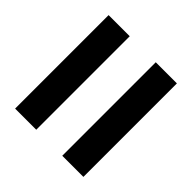

<svg xmlns="http://www.w3.org/2000/svg" viewBox="-70 -664 668 668"><g transform="rotate(-45 264.0 -330.0)"><path d="M34 -394V-498H494V-394ZM34 -162V-266H494V-162Z"/></g></svg>

Font: Source Sans 3
Style: Bold
Weight: 700
Designer: Paul D. Hunt
Foundry: Adobe
Version: Version 3.052;hotconv 1.1.0;makeotfexe 2.6.0